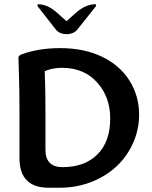

<svg xmlns="http://www.w3.org/2000/svg" viewBox="-20 -885 715 905"><path d="M274.4 -97.2Q379.4 -97.2 439.5 -157.5Q499.5 -217.8 499.5 -326.2Q499.5 -427.7 438.2 -496.1Q377 -564.5 274.4 -565.4Q227.1 -565.4 190.9 -549.8Q194.3 -461.9 194.3 -359.9V-179.2Q194.3 -97.2 274.4 -97.2ZM262.7 -658.2Q377 -658.2 461.2 -617.4Q545.4 -576.7 590.6 -504.6Q635.7 -432.6 635.7 -344.2Q635.7 -253.4 587.6 -173.1Q539.6 -92.8 452.4 -46.4Q365.2 0 259.8 0H210Q71.8 0 71.8 -139.6V-357.9Q71.8 -469.2 69.3 -530.8Q66.9 -592.3 66.9 -612.8Q66.9 -623.5 82 -628.9Q162.6 -658.2 262.7 -658.2ZM432.1 -865.2V-855.5L345.7 -747.1Q327.6 -724.1 293.9 -724.1Q259.8 -724.1 242.2 -747.1L157.2 -855.5V-865.2Q204.1 -865.2 248.5 -825.2L293.5 -785.2L338.4 -825.2Q383.3 -865.2 432.1 -865.2Z"/></svg>

Font: ALMAS
Style: Bold
Weight: 700
Designer: ALMAS Font/ by Husham Jawad Kadhim, derived from the Bainsely font by/ Paul James MIller
Foundry: High-Logic / Made with FontCreator
Version: Version 1.411;September 19, 2021;FontCreator 14.0.0.2814 32-